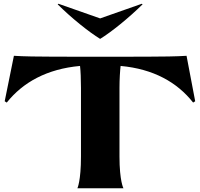

<svg xmlns="http://www.w3.org/2000/svg" viewBox="-20 -1002 1064 1022"><path d="M513 -700C383 -701 152 -698 54 -705L5 -463L16 -456C102 -564 230 -635 406 -651C409 -626 411 -581 411 -534V-169C411 -38 392 0 392 0H637C637 0 616 -38 616 -169V-534C616 -581 619 -626 622 -651C797 -635 923 -564 1008 -456L1019 -463L973 -705C875 -698 644 -701 513 -700ZM291 -982 287 -979C359 -907 454 -831 513 -795C572 -831 665 -906 739 -979L735 -982L513 -904Z"/></svg>

Font: Coconat
Style: Bold
Weight: 900
Width: 8
Designer: Sara Lavazza
Foundry: Collletttivo
Version: Version 1.000;Glyphs 3.2 (3217)